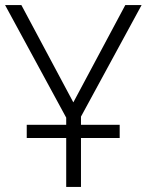

<svg xmlns="http://www.w3.org/2000/svg" viewBox="-20 -734 576 754"><path d="M240 0V-192H85V-244H240V-272L0 -714H64L268 -332L472 -714H536L298 -276V-244H450V-192H298V0Z"/></svg>

Font: BC Sans Light
Style: Regular
Weight: 300
Designer: Monotype Design Team
Foundry: Monotype Imaging Inc.
Version: Version 2.000;GOOG;noto-source:20170915:90ef993387c0